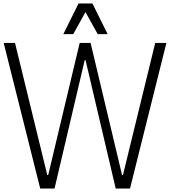

<svg xmlns="http://www.w3.org/2000/svg" viewBox="-20 -1089 982 1109"><path d="M212.3 0 1.2 -841H66.7L253 -78.3H258.5L440.2 -841H503.2L685 -78.3H690.3L876.5 -841H941.2L731 0H648.3L474.2 -741.3H469.2L295 0ZM544.3 -892 446.2 -1069H513.8L601.7 -892ZM345.8 -892 433.7 -1069H501.3L403.2 -892Z"/></svg>

Font: Matangi Light
Style: Regular
Weight: 300
Designer: Prashant Pant
Foundry: The Graphic Ant
Version: Version 3.002